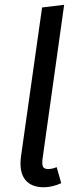

<svg xmlns="http://www.w3.org/2000/svg" viewBox="-20 -770 328 802"><path d="M216.8 -71.8 235.8 -4.9Q197.8 12.2 163.1 12.2Q108.9 12.2 84 -21Q59.1 -54.2 67.9 -118.2L155.8 -738.8L248 -750L157.2 -103Q155.3 -81.1 160.2 -72.5Q165 -64 181.6 -64Q198.2 -64 216.8 -71.8Z"/></svg>

Font: FiraSans-Italic
Style: Italic
Weight: 400
Italic angle: -8°
Designer: Carrois Corporate & Edenspiekermann AG
Foundry: Carrois Corporate GbR & Edenspiekermann AG
Version: Version 3.106;PS 003.106;hotconv 1.0.70;makeotf.lib2.5.58329